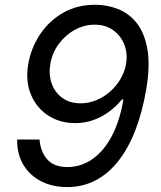

<svg xmlns="http://www.w3.org/2000/svg" viewBox="-20 -757 659 787"><path d="M255.9 9.8Q194.3 9.8 147.5 -14.6Q100.6 -39.1 75 -83Q49.3 -127 50.3 -185.1H142.1Q146 -135.7 173.3 -104Q200.7 -72.3 256.8 -72.3Q312 -72.3 358.6 -104.7Q405.3 -137.2 438.2 -199.2Q471.2 -261.2 485.8 -349.6H480Q455.1 -319.3 424.6 -297.4Q394 -275.4 359.9 -263.9Q325.7 -252.4 288.6 -252.4Q225.1 -252.4 177.2 -283.7Q129.4 -314.9 106.7 -369.6Q84 -424.3 95.7 -494.1Q106.9 -559.6 143.8 -615.5Q180.7 -671.4 239.7 -705.1Q298.8 -738.8 375 -737.3Q420.9 -736.8 464.4 -719.7Q507.8 -702.6 539.6 -663.6Q571.3 -624.5 583.7 -558.1Q596.2 -491.7 579.6 -392.1Q563.5 -296.4 534.2 -221.7Q504.9 -147 463.6 -95.2Q422.4 -43.5 370.1 -16.8Q317.9 9.8 255.9 9.8ZM311.5 -333.5Q343.8 -333.5 374.5 -346.2Q405.3 -358.9 430.7 -381.1Q456.1 -403.3 473.4 -432.4Q490.7 -461.4 496.6 -494.1Q503.9 -536.1 490 -573Q476.1 -609.9 444.6 -632.8Q413.1 -655.8 367.7 -655.8Q324.7 -655.8 285.9 -634.3Q247.1 -612.8 220.2 -575.9Q193.4 -539.1 186 -492.7Q179.2 -449.7 192.4 -413.3Q205.6 -377 236.1 -355.2Q266.6 -333.5 311.5 -333.5Z"/></svg>

Font: Inter
Style: Italic
Weight: 400
Italic angle: -9.3988°
Designer: Rasmus Andersson
Foundry: rsms
Version: Version 4.001;git-66647c0bb